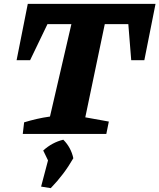

<svg xmlns="http://www.w3.org/2000/svg" viewBox="-20 -694 826 995"><path d="M786 -674 728 -382H660L645 -569H523L422 -86L544 -64L531 0H98L105 -60Q138 -70 170.5 -77.5Q203 -85 239 -90L350 -569H226L136 -382H66L124 -674ZM193 273 231 129 360 126Q312 210 243 281ZM251 183 204 86Q250 44 308 30Q348 70 360 126Z"/></svg>

Font: Piazzolla Thin Black
Style: Italic
Weight: 900
Italic angle: -11.3°
Version: Version 2.005